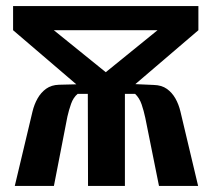

<svg xmlns="http://www.w3.org/2000/svg" viewBox="-20 -611 700 631"><path d="M28.6 0 86.8 -244.4Q92.4 -267.7 103.4 -287.3Q114.4 -306.9 131.7 -319.4Q149 -331.8 173.9 -332.5L230.8 -333.9L23 -511.7V-591H632V-511.7L424.8 -334.5L485.6 -331.8Q511.4 -331.1 528.3 -319Q545.3 -306.9 556.3 -287.7Q567.3 -268.4 573 -244.4L631.1 0H502.5L457.5 -223.7Q452.6 -246.8 445.4 -268Q438.1 -289.2 424 -302.5H390.5V0H269.3L268.6 -302.5H235.1Q221 -290.6 213.7 -270.1Q206.4 -249.5 201.5 -227.8L157.2 0ZM327.6 -373.7 497.7 -511.7H156.9Z"/></svg>

Font: Alumni Sans SC Thin
Style: Regular
Weight: 100
Designer: Robert E. Leuschke
Foundry: Robert E. Leuschke
Version: Version 1.018